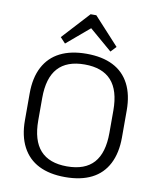

<svg xmlns="http://www.w3.org/2000/svg" viewBox="-99 -1010 905 1095"><g transform="rotate(10 353.0 -463.0)"><path d="M353 7Q263 7 200.5 -24.5Q138 -56 105 -119Q72 -182 72 -272V-428Q72 -519 105 -581.5Q138 -644 200.5 -675.5Q263 -707 353 -707Q444 -707 506.5 -675.5Q569 -644 601.5 -581.5Q634 -519 634 -428V-272Q634 -182 601.5 -119Q569 -56 506.5 -24.5Q444 7 353 7ZM353 -55Q457 -55 508 -112Q559 -169 559 -285V-415Q559 -531 507.5 -588Q456 -645 353 -645Q250 -645 198.5 -588Q147 -531 147 -415V-285Q147 -169 198.5 -112Q250 -55 353 -55ZM191 -775 336 -933H369L514 -775L484 -743L353 -855L221 -743Z"/></g></svg>

Font: Pathway Extreme 8pt Thin 12pt Light
Style: Regular
Weight: 300
Version: Version 1.001;gftools[0.9.26]